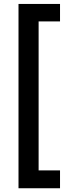

<svg xmlns="http://www.w3.org/2000/svg" viewBox="-20 -832 373 998"><path d="M76.2 -811.5H292V-720.7H180.7V53.7H292V146.5H76.2Z"/></svg>

Font: Reddit Sans Chocolate
Style: Bold
Weight: 700
Designer: Stephen Hutchings
Foundry: Reddit
Version: Version 1.011